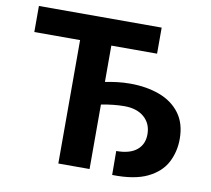

<svg xmlns="http://www.w3.org/2000/svg" viewBox="-81 -818 1012 920"><g transform="rotate(10 425.5 -358.5)"><path d="M632.8 -727.3V-600.5H410.2V-423.7Q438.2 -429.3 468.8 -433.1Q499.3 -436.8 531.2 -436.8Q611.5 -436.8 674.7 -413.2Q737.9 -389.6 774.3 -340.7Q810.7 -291.9 810.7 -216.6Q810.7 -154.5 783.6 -102.3Q756.4 -50.1 693.2 -19.4Q630 11.4 521.7 9.2L521 -107.2Q587 -107.2 620.7 -135.1Q654.5 -163 654.5 -211.6Q654.5 -263.5 619.1 -294.6Q583.8 -325.6 522.7 -325.6Q472.3 -325.6 410.2 -313.9V0H258.2V-600.5H35.5V-727.3Z"/></g></svg>

Font: Inter UI
Style: Bold
Weight: 700
Designer: Rasmus Andersson
Foundry: rsms
Version: 3.2;8d6f07862